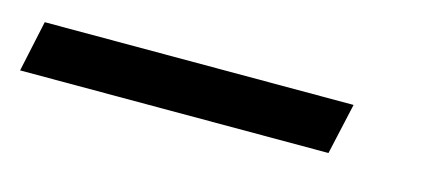

<svg xmlns="http://www.w3.org/2000/svg" viewBox="-116 5 536 239"><g transform="rotate(15 152.5 124.0)"><path d="M-90.8 156.7 -76.7 90.8H321.3L306.6 156.7Z"/></g></svg>

Font: Open Sans SemiBold
Style: Italic
Weight: 600
Italic angle: -12°
Designer: Monotype Design Team
Foundry: Monotype Imaging Inc.
Version: Version 3.003; ttfautohint (v1.8.4)